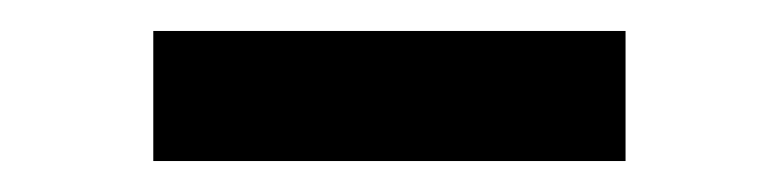

<svg xmlns="http://www.w3.org/2000/svg" viewBox="-20 -363 504 124"><path d="M79 -259V-343H384V-259Z"/></svg>

Font: Maven Pro Medium
Style: Regular
Weight: 500
Designer: Joe Prince
Foundry: Joe Prince
Version: Version 2.103